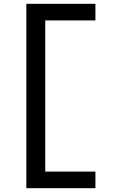

<svg xmlns="http://www.w3.org/2000/svg" viewBox="-20 -843 616 1006"><path d="M118 143H480V56H217V-736H480V-823H118Z"/></svg>

Font: Iosevka Sparkle Medium
Style: Regular
Weight: 500
Designer: Belleve Invis
Foundry: Belleve Invis
Version: Version 4.5.0; ttfautohint (v1.8.3)